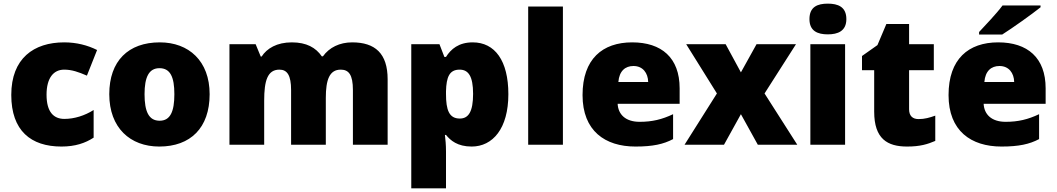

<svg xmlns="http://www.w3.org/2000/svg" viewBox="-20 -796 5813 1056"><path d="M318 10C394 10 449 -9 495 -39V-191C446 -160 389 -142 334 -142C276 -142 236 -179 236 -275C236 -368 275 -413 333 -413C375 -413 412 -400 458 -380L514 -521C462 -547 401 -563 333 -563C166 -563 42 -475 42 -274C42 -77 150 10 318 10Z M1133 -278C1133 -461 1018 -563 859 -563C686 -563 581 -461 581 -278C581 -93 696 10 856 10C1028 10 1133 -93 1133 -278ZM775 -278C775 -372 799 -421 857 -421C917 -421 939 -372 939 -278C939 -183 917 -132 858 -132C798 -132 775 -183 775 -278Z M1917 -563C1848 -563 1791 -535 1756 -486H1750C1717 -534 1666 -563 1585 -563C1503 -563 1448 -530 1419 -485H1414L1386 -553H1242V0H1433V-242C1433 -352 1451 -413 1517 -413C1560 -413 1581 -381 1581 -301V0H1772V-258C1772 -357 1792 -413 1854 -413C1898 -413 1921 -385 1921 -301V0H2112V-360C2112 -502 2043 -563 1917 -563Z M2580 -563C2503 -563 2460 -526 2433 -483H2424L2397 -553H2242V240H2433V38C2433 -1 2430 -29 2427 -54H2433C2457 -24 2496 10 2574 10C2690 10 2776 -89 2776 -278C2776 -462 2702 -563 2580 -563ZM2508 -413C2556 -413 2582 -377 2582 -280C2582 -182 2557 -144 2509 -144C2450 -144 2433 -191 2433 -279V-294C2435 -373 2452 -413 2508 -413Z M3076 0V-760H2885V0Z M3457 -563C3294 -563 3184 -472 3184 -273C3184 -76 3308 10 3475 10C3571 10 3629 -3 3682 -31V-168C3621 -139 3567 -126 3498 -126C3420 -126 3380 -167 3377 -225H3718V-310C3718 -479 3618 -563 3457 -563ZM3464 -433C3516 -433 3544 -394 3545 -345H3381C3386 -406 3419 -433 3464 -433Z M3923 -282 3745 0H3962L4055 -168L4148 0H4365L4185 -282L4358 -553H4141L4055 -398L3971 -553H3754Z M4533 -776C4477 -776 4432 -759 4432 -691C4432 -625 4477 -607 4533 -607C4588 -607 4635 -625 4635 -691C4635 -759 4588 -776 4533 -776ZM4628 -553H4437V0H4628Z M5032 -141C4999 -141 4980 -159 4980 -195V-410H5116V-553H4980V-664H4855L4806 -548L4721 -488V-410H4788V-182C4788 -32 4861 10 4969 10C5041 10 5082 -3 5124 -21V-160C5093 -149 5066 -141 5032 -141Z M5703 -756V-766H5494C5461 -721 5399 -657 5365 -620V-606H5492C5546 -640 5656 -718 5703 -756ZM5470 -563C5307 -563 5197 -472 5197 -273C5197 -76 5321 10 5488 10C5584 10 5642 -3 5695 -31V-168C5634 -139 5580 -126 5511 -126C5433 -126 5393 -167 5390 -225H5731V-310C5731 -479 5631 -563 5470 -563ZM5477 -433C5529 -433 5557 -394 5558 -345H5394C5399 -406 5432 -433 5477 -433Z"/></svg>

Font: Noto Sans Tamil Black
Style: Regular
Weight: 900
Designer: Jelle Bosma - Monotype Design Team
Foundry: Monotype Imaging Inc.
Version: Version 2.004